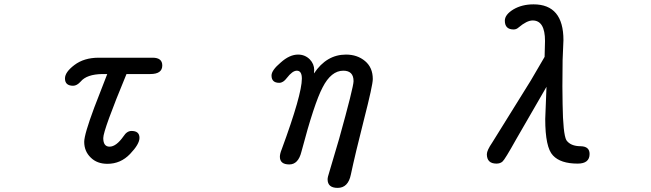

<svg xmlns="http://www.w3.org/2000/svg" viewBox="-20 -742 3040 896"><path d="M403.3 -6.8Q373 -36.1 373 -80.1Q373 -114.3 419.9 -240.2L480.5 -396.5H458Q384.8 -395.5 356.4 -361.3Q338.9 -341.8 321.3 -341.8Q283.2 -341.8 283.2 -376Q283.2 -405.3 327.1 -438.5Q372.1 -472.7 440.4 -472.7H692.4Q737.3 -472.7 737.3 -436.5Q737.3 -396.5 681.6 -396.5H570.3Q461.9 -134.8 461.9 -97.7Q461.9 -57.6 491.2 -57.6Q522.5 -57.6 556.6 -106.4Q572.3 -130.9 593.8 -130.9Q630.9 -130.9 630.9 -98.6Q630.9 -69.3 586.9 -23.4Q543 22.5 481.4 22.5Q432.6 22.5 403.3 -6.8Z M1508.8 94.7Q1508.8 85 1516.6 61.5L1562.5 -93.8Q1629.9 -335.9 1629.9 -363.3Q1629.9 -412.1 1582 -412.1Q1525.4 -412.1 1485.4 -334Q1446.3 -259.8 1386.7 -34.2Q1372.1 25.4 1330.1 25.4Q1286.1 25.4 1286.1 -10.7Q1286.1 -24.4 1294.9 -45.9Q1388.7 -300.8 1388.7 -375Q1388.7 -412.1 1365.2 -412.1Q1344.7 -412.1 1318.4 -377.9Q1301.8 -355.5 1283.2 -355.5Q1247.1 -355.5 1247.1 -389.6Q1247.1 -414.1 1290 -450.2Q1331.1 -487.3 1371.1 -487.3Q1403.3 -487.3 1425.8 -464.8Q1446.3 -443.4 1446.3 -415L1445.3 -404.3V-399.4Q1503.9 -487.3 1594.7 -487.3Q1647.5 -487.3 1683.6 -457Q1719.7 -426.8 1719.7 -373Q1719.7 -344.7 1678.7 -184.6Q1637.7 -23.4 1617.2 73.2Q1604.5 134.8 1555.7 134.8Q1508.8 134.8 1508.8 94.7Z M2252 -22.5Q2252 -40 2277.3 -77.1L2457 -366.2L2521.5 -476.6L2523.4 -550.8Q2523.4 -646.5 2465.8 -646.5Q2438.5 -646.5 2399.4 -613.3Q2389.6 -604.5 2377 -604.5Q2335.9 -604.5 2335.9 -645.5Q2335.9 -673.8 2376 -698.2Q2416 -721.7 2469.7 -721.7Q2609.4 -721.7 2609.4 -554.7L2605.5 -460.9L2604.5 -338.9L2605.5 -255.9Q2607.4 -117.2 2623 -87.9Q2642.6 -59.6 2690.4 -59.6Q2731.4 -58.6 2731.4 -23.4Q2731.4 21.5 2675.8 21.5Q2595.7 21.5 2560.5 -16.6Q2524.4 -53.7 2524.4 -186.5L2530.3 -336.9L2388.7 -91.8Q2335.9 2.9 2325.2 11.7Q2314.5 21.5 2296.9 21.5Q2252 21.5 2252 -22.5Z"/></svg>

Font: jf-openhuninn-1.0
Style: Regular
Weight: 400
Designer: [Kosugi Maru]
      Designed by Motoya company      

      [Varela Round]
      Joe Prince(Latin component); Avraham Co
Foundry: justfont CO.,LTD.
Version: 1.0